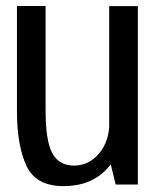

<svg xmlns="http://www.w3.org/2000/svg" viewBox="-20 -615 532 640"><path d="M365.5 0H439.5V-594.5H344V-88.5ZM132 -595H36.5V-244.5Q36.5 -130 68.2 -62.2Q100 5.5 192 5.5Q283.5 5.5 337.5 -53.2Q391.5 -112 391.5 -180.5L344.5 -206Q344.5 -144.5 310.5 -103.8Q276.5 -63 226.5 -63Q177 -63 154.5 -104Q132 -145 132 -246.5Z"/></svg>

Font: Anybody SemiCondensed
Style: Regular
Weight: 400
Width: 4
Version: Version 1.113;gftools[0.9.25]